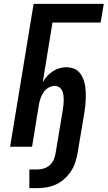

<svg xmlns="http://www.w3.org/2000/svg" viewBox="-20 -755 554 988"><path d="M131 213V117H174Q190 117 207 111.5Q224 106 237 94Q250 82 256.5 66.5Q263 51 266 34L303 -189Q305 -202 306.5 -215Q308 -228 308 -240.5Q308 -253 306.5 -265.5Q305 -278 299.5 -289Q294 -300 284 -306.5Q274 -313 261 -313Q245 -313 229 -303.5Q213 -294 203.5 -279.5Q194 -265 188.5 -248.5Q183 -232 180 -216L145 0H32L153 -735H514L498 -639H250L200 -332Q209 -348 222 -362.5Q235 -377 251.5 -388Q268 -399 286 -404Q304 -409 322 -409Q340 -409 357.5 -403Q375 -397 386.5 -384.5Q398 -372 405.5 -355.5Q413 -339 416.5 -321.5Q420 -304 421 -285.5Q422 -267 421.5 -248.5Q421 -230 419 -211.5Q417 -193 414 -174L379 34Q375 58 367 81.5Q359 105 345 126.5Q331 148 311.5 165.5Q292 183 269.5 193.5Q247 204 222.5 208.5Q198 213 174 213Z"/></svg>

Font: Iosevka Curly
Style: Bold Italic
Weight: 700
Italic angle: -9°
Monospace: yes
Designer: Belleve Invis
Foundry: Belleve Invis
Version: Version 22.1.2; ttfautohint (v1.8.4)